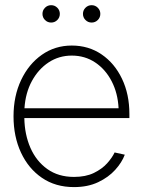

<svg xmlns="http://www.w3.org/2000/svg" viewBox="-20 -724 560 755"><path d="M271 11.7Q198.2 11.7 145 -24.7Q91.8 -61 62.5 -124Q33.2 -187 33.2 -266.6Q33.2 -346.2 63 -409.2Q92.8 -472.2 144.5 -508.5Q196.3 -544.9 262.2 -544.9Q328.6 -544.9 379.6 -510Q430.7 -475.1 459.7 -414.3Q488.8 -353.5 488.8 -275.9V-259.8H75.7Q76.7 -195.3 99.6 -142.8Q122.6 -90.3 166 -59.3Q209.5 -28.3 271 -28.3Q316.9 -28.3 349.1 -43.9Q381.3 -59.6 401.4 -82Q421.4 -104.5 430.7 -124.5L470.7 -115.7Q459.5 -85.4 433.1 -56.2Q406.7 -26.9 366 -7.6Q325.2 11.7 271 11.7ZM76.2 -298.3H446.3Q443.4 -357.4 419.2 -404.3Q395 -451.2 354.5 -478.3Q314 -505.4 262.2 -505.4Q211.9 -505.4 171.4 -478.8Q130.9 -452.1 105.5 -405.5Q80.1 -358.9 76.2 -298.3ZM181.2 -635.3Q167 -635.3 157 -645.3Q147 -655.3 147 -669.4Q147 -683.6 157 -693.6Q167 -703.6 181.2 -703.6Q195.3 -703.6 205.3 -693.6Q215.3 -683.6 215.3 -669.4Q215.3 -655.3 205.3 -645.3Q195.3 -635.3 181.2 -635.3ZM340.3 -635.3Q326.2 -635.3 316.2 -645.3Q306.2 -655.3 306.2 -669.4Q306.2 -683.6 316.2 -693.6Q326.2 -703.6 340.3 -703.6Q354.5 -703.6 364.5 -693.6Q374.5 -683.6 374.5 -669.4Q374.5 -655.3 364.5 -645.3Q354.5 -635.3 340.3 -635.3Z"/></svg>

Font: Inter Display Extra Light
Style: Regular
Weight: 200
Designer: Rasmus Andersson
Foundry: rsms
Version: Version 4.000;git-4fc901f